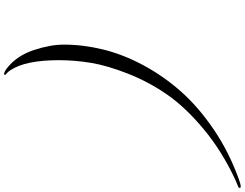

<svg xmlns="http://www.w3.org/2000/svg" viewBox="-149 -905 1196 938"><g transform="rotate(90 449.0 -436.0)"><path d="M306 122Q251 76 224.5 -3.5Q198 -83 198 -150Q198 -245 222 -342.5Q246 -440 298.5 -538Q351 -636 426.5 -721.5Q502 -807 611.5 -881.5Q721 -956 853 -1004Q879 -1014 892 -1014Q898 -1014 898 -1008Q898 -1005 893.5 -1002.5Q889 -1000 877 -995.5Q865 -991 859 -988Q719 -923 611 -833Q503 -743 441 -653Q379 -563 339.5 -462Q300 -361 287 -282Q274 -203 274 -126Q274 38 323 111Q328 119 334 125Q340 131 343 133.5Q346 136 346 138Q346 142 342 142Q329 142 306 122Z"/></g></svg>

Font: Miama Nueva
Style: Medium
Weight: 400
Italic angle: -28°
Version: Version 1.0